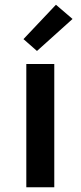

<svg xmlns="http://www.w3.org/2000/svg" viewBox="-20 -790 340 810"><path d="M91 0V-520H209V0ZM136 -575 79 -625 216 -770 286 -710Z"/></svg>

Font: Iosevka Aile
Style: Bold
Weight: 700
Designer: Belleve Invis
Foundry: Belleve Invis
Version: Version 28.0.1; ttfautohint (v1.8.4)